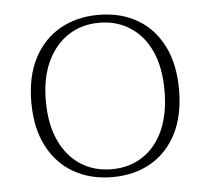

<svg xmlns="http://www.w3.org/2000/svg" viewBox="-43 -550 664 606"><g transform="rotate(-5 289.0 -247.0)"><path d="M290 10Q221 10 168 -20Q115 -50 85 -107.5Q55 -165 55 -247Q55 -329 85 -386.5Q115 -444 168 -474Q221 -504 290 -504Q359 -504 411.5 -474Q464 -444 493.5 -386.5Q523 -329 523 -247Q523 -165 493.5 -107.5Q464 -50 411.5 -20Q359 10 290 10ZM290 -15Q346 -15 388.5 -43Q431 -71 454 -123Q477 -175 477 -248Q477 -321 454 -372Q431 -423 388.5 -451Q346 -479 290 -479Q234 -479 191.5 -451Q149 -423 125 -371.5Q101 -320 101 -247Q101 -174 125 -122Q149 -70 191.5 -42.5Q234 -15 290 -15Z"/></g></svg>

Font: Montagu Slab 144pt ExtraLight
Style: Regular
Weight: 250
Version: Version 1.000